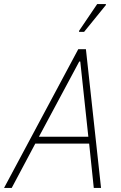

<svg xmlns="http://www.w3.org/2000/svg" viewBox="-39 -932 601 952"><path d="M-19 0 349 -688H387L462 0H426L403 -220H136L19 0ZM154 -254H399L359 -627H354ZM353 -774V-779L443 -912H486V-907L378 -774Z"/></svg>

Font: Saira SemiCondensed Thin
Style: Italic
Weight: 250
Width: 4
Italic angle: -12°
Designer: Hector Gatti with collaboration of the Omnibus-Type team
Foundry: Omnibus-Type
Version: Version 1.101